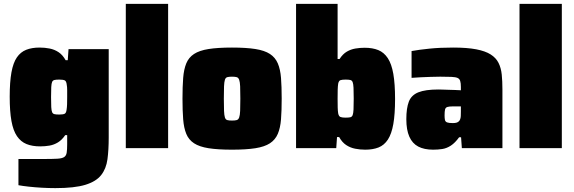

<svg xmlns="http://www.w3.org/2000/svg" viewBox="-20 -763 2958 989"><path d="M265 206Q232 206 196 204Q160 202 128.5 198.5Q97 195 75 191V56Q97 56 118.5 56Q140 56 162 56Q184 56 206 56Q251 56 275.5 54.5Q300 53 310.5 46Q321 39 323.5 23.5Q326 8 326 -20V-67H316Q299 -42 278.5 -29.5Q258 -17 235 -13Q212 -9 187 -9Q146 -9 116.5 -21Q87 -33 67.5 -61.5Q48 -90 39 -139.5Q30 -189 30 -265Q30 -341 39 -390.5Q48 -440 67 -467.5Q86 -495 115 -506.5Q144 -518 184 -518Q211 -518 236 -513Q261 -508 282 -494Q303 -480 318 -453H329L333 -510H540V-55Q540 9 533.5 57.5Q527 106 501 139Q475 172 419.5 189Q364 206 265 206ZM285 -173Q305 -173 313 -177Q321 -181 323 -198Q325 -210 325.5 -225.5Q326 -241 326 -263Q326 -284 326 -299.5Q326 -315 324 -325Q322 -345 313.5 -349Q305 -353 285 -353Q269 -353 260.5 -351Q252 -349 248.5 -341Q245 -333 244 -314.5Q243 -296 243 -263Q243 -230 244 -211.5Q245 -193 248.5 -185Q252 -177 260.5 -175Q269 -173 285 -173Z M628 0V-743H846V0Z M1175 8Q1102 8 1054.5 0.5Q1007 -7 979.5 -25Q952 -43 939.5 -73.5Q927 -104 923.5 -148.5Q920 -193 920 -255Q920 -317 923.5 -361.5Q927 -406 939.5 -436.5Q952 -467 979.5 -485Q1007 -503 1054.5 -510.5Q1102 -518 1175 -518Q1248 -518 1295.5 -510.5Q1343 -503 1370.5 -485Q1398 -467 1411 -436.5Q1424 -406 1427.5 -361.5Q1431 -317 1431 -255Q1431 -193 1427.5 -148.5Q1424 -104 1411 -73.5Q1398 -43 1370.5 -25Q1343 -7 1295.5 0.5Q1248 8 1175 8ZM1175 -142Q1191 -142 1199.5 -144.5Q1208 -147 1212 -158Q1216 -169 1217 -192Q1218 -215 1218 -255Q1218 -296 1217 -318.5Q1216 -341 1212 -352Q1208 -363 1199.5 -365.5Q1191 -368 1175 -368Q1159 -368 1150.5 -365.5Q1142 -363 1138.5 -352Q1135 -341 1134 -318.5Q1133 -296 1133 -255Q1133 -215 1134 -192Q1135 -169 1138.5 -158Q1142 -147 1150.5 -144.5Q1159 -142 1175 -142Z M1861 8Q1835 8 1809.5 3Q1784 -2 1763 -16Q1742 -30 1727 -57H1716L1712 0H1505V-743H1719V-459H1729Q1746 -485 1766.5 -497Q1787 -509 1810.5 -513Q1834 -517 1858 -517Q1899 -517 1928.5 -505Q1958 -493 1977.5 -463.5Q1997 -434 2006 -382.5Q2015 -331 2015 -253Q2015 -175 2006 -124Q1997 -73 1978 -44Q1959 -15 1930 -3.5Q1901 8 1861 8ZM1760 -157Q1776 -157 1784.5 -159Q1793 -161 1796.5 -170Q1800 -179 1801 -199Q1802 -219 1802 -255Q1802 -291 1801 -311Q1800 -331 1796.5 -340Q1793 -349 1784.5 -351Q1776 -353 1760 -353Q1742 -353 1733.5 -350Q1725 -347 1722 -332Q1720 -319 1719.5 -301Q1719 -283 1719 -255Q1719 -227 1719.5 -209Q1720 -191 1722 -179Q1725 -164 1733.5 -160.5Q1742 -157 1760 -157Z M2211 8Q2165 8 2134.5 -8Q2104 -24 2088.5 -59Q2073 -94 2073 -149Q2073 -206 2086 -239.5Q2099 -273 2135 -287.5Q2171 -302 2238 -302Q2246 -302 2259.5 -301.5Q2273 -301 2290 -300.5Q2307 -300 2323.5 -299.5Q2340 -299 2354 -298V-315Q2354 -335 2350.5 -346Q2347 -357 2337 -361.5Q2327 -366 2305.5 -367Q2284 -368 2248 -368Q2224 -368 2198.5 -367Q2173 -366 2148 -365Q2123 -364 2100 -362V-500Q2138 -507 2192.5 -512.5Q2247 -518 2314 -518Q2386 -518 2433 -509Q2480 -500 2507.5 -482.5Q2535 -465 2548 -439Q2561 -413 2564.5 -379Q2568 -345 2568 -302V0H2359L2355 -56H2345Q2324 -27 2302.5 -13Q2281 1 2258.5 4.5Q2236 8 2211 8ZM2312 -129Q2324 -129 2331 -131Q2338 -133 2343 -137.5Q2348 -142 2350 -148Q2353 -155 2353.5 -165Q2354 -175 2354 -188V-215H2314Q2294 -215 2284.5 -212Q2275 -209 2272.5 -199Q2270 -189 2270 -168Q2270 -154 2272 -145Q2274 -136 2283 -132.5Q2292 -129 2312 -129Z M2656 0V-743H2874V0Z"/></svg>

Font: Saira Thin Black
Style: Regular
Weight: 900
Version: Version 1.101